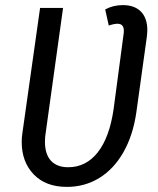

<svg xmlns="http://www.w3.org/2000/svg" viewBox="-20 -720 619 752"><path d="M557 -602Q557 -593 555 -575L514 -280Q501 -190 463.5 -124Q426 -58 369 -23Q312 12 242 12Q159 12 112 -37Q65 -86 65 -164Q65 -182 68 -201L137 -689H227L159 -200Q156 -182 156 -165Q156 -116 179.5 -90.5Q203 -65 247 -65Q317 -65 363 -123.5Q409 -182 425 -293L464 -586Q465 -591 465 -600Q465 -627 440 -627Q427 -627 406 -620L392 -683Q423 -700 461 -700Q507 -700 532 -674.5Q557 -649 557 -602Z"/></svg>

Font: Fira Sans Condensed
Style: Italic
Weight: 400
Width: 3
Italic angle: -8°
Designer: bBox Type GmbH & Carrois Corporate GbR & Edenspiekermann AG
Foundry: bBox Type GmbH & Carrois Corporate GbR & Edenspiekermann AG
Version: Version 4.301